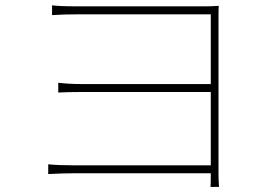

<svg xmlns="http://www.w3.org/2000/svg" viewBox="-20 -697 1040 729"><path d="M811.5 12.7H779.3Q780.3 2.9 780.3 -31.2V-39.1H260.7Q218.8 -39.1 163.1 -36.1V-73.2Q200.2 -69.3 259.8 -69.3H780.3V-347.7H289.1Q244.1 -347.7 201.2 -345.7V-382.8Q242.2 -377.9 287.1 -377.9H780.3V-642.6H278.3Q218.8 -642.6 177.7 -639.6V-676.8Q205.1 -672.9 278.3 -672.9H756.8Q783.2 -672.9 810.5 -674.8Q809.6 -664.1 809.6 -635.7V-33.2Q809.6 -16.6 811.5 12.7Z"/></svg>

Font: Gen Shin Gothic ExtraLight
Style: Regular
Weight: 100
Designer: [Source Han Sans]
Ryoko NISHIZUKA  (kana & ideographs); Paul D. Hunt (Latin, Greek & Cyrillic); Wenlong ZHANG  (bopomofo
Version: Version 1.002.20150607